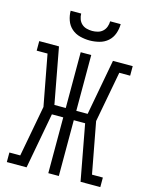

<svg xmlns="http://www.w3.org/2000/svg" viewBox="-138 -1041 876 1127"><g transform="rotate(15 300.0 -477.5)"><path d="M16 0V-58H82L140 -368L82 -677H16V-735H136L199 -396H268V-735H332V-396H401L464 -735H584V-677H518L460 -368L518 -58H584V0H464L401 -339H332V0H268V-339H199L136 0ZM300 -815Q271 -815 241.5 -822.5Q212 -830 190 -849.5Q168 -869 158 -897.5Q148 -926 148 -955H212Q212 -938 218 -921.5Q224 -905 236.5 -893.5Q249 -882 266 -877.5Q283 -873 300 -873Q317 -873 334 -877.5Q351 -882 363.5 -893.5Q376 -905 382 -921.5Q388 -938 388 -955H452Q452 -926 442 -897.5Q432 -869 410 -849.5Q388 -830 358.5 -822.5Q329 -815 300 -815Z"/></g></svg>

Font: Iosevka Slab Light Extended
Style: Regular
Weight: 300
Width: 7
Monospace: yes
Designer: Belleve Invis
Foundry: Belleve Invis
Version: Version 11.1.0; ttfautohint (v1.8.3)